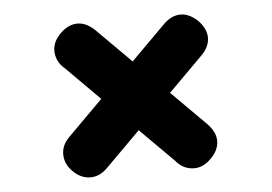

<svg xmlns="http://www.w3.org/2000/svg" viewBox="-37 -470 677 478"><g transform="rotate(-5 301.0 -231.0)"><path d="M128.9 -317.4 129.4 -316.4Q118.7 -326.2 113.8 -337.4Q108.9 -348.6 108.9 -360.4Q108.9 -371.6 113.5 -382.1Q118.2 -392.6 128.9 -403.3Q148.9 -423.3 171.9 -423.3Q193.4 -423.3 214.4 -403.8L300.8 -317.4L386.7 -403.3Q406.7 -423.3 429.7 -423.3Q451.2 -423.3 472.7 -403.3Q492.7 -381.8 492.7 -360.4Q492.7 -337.4 472.7 -317.4L386.7 -231.4L473.6 -144.5Q493.2 -123.5 493.2 -102.1Q493.2 -79.1 473.1 -59.1Q462.4 -48.3 451.9 -43.7Q441.4 -39.1 430.2 -39.1Q418.5 -39.1 407.2 -43.9Q396 -48.8 386.2 -59.6L387.2 -59.1L300.8 -145.5L214.4 -59.1Q203.6 -48.3 193.1 -43.7Q182.6 -39.1 171.4 -39.1Q147 -39.1 127.9 -58.6Q108.4 -77.6 108.4 -102.1Q108.4 -113.3 113 -123.8Q117.7 -134.3 128.4 -145L214.8 -231.4Z"/></g></svg>

Font: Erica Type
Style: Bold
Weight: 700
Designer: Peter Wiegel
Foundry: Peter Wiegel
Version: Version 1.000 2010 initial release